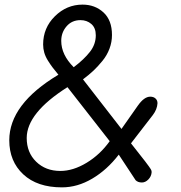

<svg xmlns="http://www.w3.org/2000/svg" viewBox="-20 -787 779 828"><path d="M297.9 -497.1Q342.8 -531.2 367.9 -563.5Q393.1 -595.7 393.1 -634.8Q393.1 -667 373.8 -683.6Q354.5 -700.2 327.1 -700.2Q290 -700.2 267.1 -673.6Q244.1 -647 244.1 -610.8Q244.1 -550.8 297.9 -497.1ZM564.9 -9.8 492.2 -120.1Q441.4 -54.2 377.7 -16.6Q314 21 247.1 21Q140.6 21 80.3 -35.2Q20 -91.3 20 -182.1Q20 -337.9 231.9 -464.8Q215.3 -484.9 206.8 -496.1Q198.2 -507.3 187 -525.1Q175.8 -543 170.9 -560.1Q166 -577.1 166 -595.2Q166 -667 216.8 -717Q267.6 -767.1 335.9 -767.1Q389.6 -767.1 426.3 -733.4Q462.9 -699.7 462.9 -636.2Q462.9 -605.5 452.1 -576.9Q441.4 -548.3 421.6 -524.2Q401.9 -500 382.6 -481.9Q363.3 -463.9 337.9 -444.8L503.9 -231L574.2 -331.1Q601.6 -370.1 627.9 -370.1Q642.1 -370.1 650.6 -362.3Q659.2 -354.5 659.2 -341.8Q657.7 -315.4 639.2 -291L544.9 -168.9Q585.9 -117.7 606.2 -90.8Q626.5 -64 630.1 -57.6Q633.8 -51.3 633.8 -46.9V-43Q632.3 -25.9 619.6 -12.9Q606.9 0 591.8 0Q574.7 0 564.9 -9.8ZM453.1 -178.2 271 -411.1Q95.2 -299.8 95.2 -191.9Q95.2 -129.4 136 -89.6Q176.8 -49.8 240.2 -49.8Q295.4 -49.8 353.5 -85Q411.6 -120.1 453.1 -178.2Z"/></svg>

Font: BPreplay
Style: Italic
Weight: 400
Italic angle: -6°
Designer: Magenta/George Triantafyllakos
Foundry: Magenta/George Triantafyllakos
Version: Version 1.00